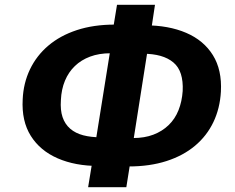

<svg xmlns="http://www.w3.org/2000/svg" viewBox="-20 -757 985 804"><path d="M349 27 368 -89 408 -62H393Q295 -62 221.5 -94Q148 -126 109 -188Q70 -250 75 -341Q78 -409 105.5 -466.5Q133 -524 182.5 -566Q232 -608 302 -631Q372 -654 460 -654H489L452 -627L470 -737H629L612 -624L571 -651H587Q686 -651 759.5 -619.5Q833 -588 871.5 -526Q910 -464 905 -373Q901 -303 873.5 -245.5Q846 -188 796.5 -146.5Q747 -105 677 -82.5Q607 -60 519 -60H490L527 -86L509 27ZM379 -155 444 -561 470 -534H443Q395 -534 357.5 -520Q320 -506 293.5 -480.5Q267 -455 252 -419Q237 -383 235 -338Q232 -296 242 -266.5Q252 -237 274 -218Q296 -199 328.5 -190.5Q361 -182 403 -182H421ZM536 -152 509 -179H538Q585 -179 622 -193Q659 -207 686 -233Q713 -259 727.5 -295.5Q742 -332 745 -376Q747 -417 737.5 -447Q728 -477 706 -495.5Q684 -514 652 -523Q620 -532 578 -532H559L600 -559Z"/></svg>

Font: Nunito Sans 10pt ExtraBold
Style: Italic
Weight: 800
Italic angle: -9°
Designer: Vernon Adams
Foundry: Vernon Adams
Version: Version 3.101;gftools[0.9.27]